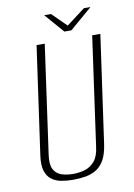

<svg xmlns="http://www.w3.org/2000/svg" viewBox="-83 -767 583 833"><g transform="rotate(-10 208.5 -350.5)"><path d="M172 12Q144 12 119.5 7.5Q95 3 77 -10.5Q59 -24 51 -49.5Q43 -75 49 -117L116 -591H152L85 -113Q79 -71 90.5 -49.5Q102 -28 125 -20.5Q148 -13 175 -13Q203 -13 228 -20.5Q253 -28 271 -49.5Q289 -71 294 -113L361 -591H397L330 -117Q324 -75 310 -49.5Q296 -24 274.5 -10.5Q253 3 226.5 7.5Q200 12 172 12ZM245 -628 171 -713H201L264 -651L346 -713H375L276 -628Z"/></g></svg>

Font: Alumni Sans Thin ExtraLight
Style: Italic
Weight: 250
Italic angle: -8°
Version: Version 1.016